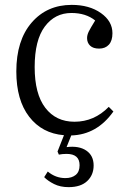

<svg xmlns="http://www.w3.org/2000/svg" viewBox="-20 -541 519 787"><path d="M261.2 226.1Q227.1 226.1 201.7 213.4Q176.3 200.7 161.1 185.1L175.8 162.1Q208 189 248 189Q274.4 189 290.3 176Q306.2 163.1 306.2 136.2Q306.2 89.8 252.9 89.8Q235.8 89.8 221.2 92.8L215.8 80.1L242.2 13.2Q152.3 5.9 99.6 -62.5Q46.9 -130.9 46.9 -248Q46.9 -375.5 109.6 -448.2Q172.4 -521 273.9 -521Q346.2 -521 393.6 -487.5Q440.9 -454.1 440.9 -404.8Q440.9 -374 426.3 -357.9Q411.6 -341.8 386.2 -341.8Q361.8 -341.8 349.4 -353.8Q336.9 -365.7 336.9 -384.8Q336.9 -397.9 344 -412.1Q351.1 -426.3 370.1 -457Q332 -487.8 272.9 -487.8Q205.1 -487.8 163.6 -432.1Q122.1 -376.5 122.1 -266.1Q122.1 -155.8 165.8 -98.9Q209.5 -42 285.2 -42Q366.2 -42 425.8 -103L444.8 -84Q377.4 11.2 272 14.2L252.9 62Q303.7 55.7 333.7 76.2Q363.8 96.7 363.8 137.2Q363.8 176.3 337.4 201.2Q311 226.1 261.2 226.1Z"/></svg>

Font: Literata Light
Style: Regular
Weight: 300
Designer: Latin by Veronika Burian and Jose Scaglione. Greek by Irene Vlachou. Cyrillic by Vera Evstafieva.
Foundry: TypeTogether
Version: Version 3.021